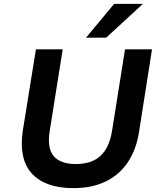

<svg xmlns="http://www.w3.org/2000/svg" viewBox="-20 -959 824 989"><path d="M358 10Q283 10 229 -10Q175 -30 142 -67.5Q109 -105 98 -159.5Q87 -214 97 -283L165 -705H303L236 -284Q222 -196 256.5 -155Q291 -114 370 -114Q452 -114 497.5 -156Q543 -198 557 -284L624 -705H763L696 -278Q681 -185 636.5 -120.5Q592 -56 522 -23Q452 10 358 10ZM423 -765 568 -939H716L527 -765Z"/></svg>

Font: Nunito Sans 6pt
Style: Bold Italic
Weight: 700
Italic angle: -9°
Version: Version 3.101;gftools[0.9.27]